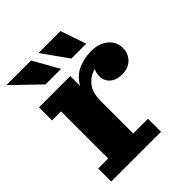

<svg xmlns="http://www.w3.org/2000/svg" viewBox="-200 -851 977 977"><g transform="rotate(-45 289.0 -362.0)"><path d="M149 -586 6 -724H183L261 -586ZM335 -586 237 -724H395L442 -586ZM36 0V-94H108V-433H43V-527H268V-456Q295 -504 339.5 -523Q384 -542 433 -542Q490 -542 524.5 -512.5Q559 -483 559 -439Q559 -399 532.5 -372.5Q506 -346 460 -346Q420 -346 396 -367Q372 -388 372 -421Q372 -447 382 -464Q345 -456 316.5 -423.5Q288 -391 288 -327V-94H394V0Z"/></g></svg>

Font: Montagu Slab 16pt
Style: Bold
Weight: 700
Designer: Florian Karsten
Foundry: Florian Karsten
Version: Version 1.000; ttfautohint (v1.8.3)